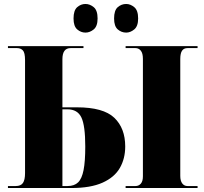

<svg xmlns="http://www.w3.org/2000/svg" viewBox="-20 -946 1024 966"><path d="M615 -782Q591 -782 572.5 -798Q554 -814 554 -853Q554 -894 572.5 -910Q591 -926 615 -926Q636 -926 655.5 -910Q675 -894 675 -853Q675 -814 655.5 -798Q636 -782 615 -782ZM410 -782Q387 -782 368.5 -798Q350 -814 350 -853Q350 -894 368.5 -910Q387 -926 410 -926Q432 -926 451.5 -910Q471 -894 471 -853Q471 -814 451.5 -798Q432 -782 410 -782ZM20 0V-10H59Q85 -10 95.5 -25.5Q106 -41 106 -75V-643Q106 -681 95 -692.5Q84 -704 66 -704H20V-714H400V-704H335Q294 -704 294 -648V-406H367Q500 -406 555 -353.5Q610 -301 610 -209Q610 -148 583 -101Q556 -54 496 -27Q436 0 339 0ZM612 0V-10H662Q678 -10 688.5 -22Q699 -34 699 -59V-650Q699 -678 688.5 -691Q678 -704 662 -704H612V-714H974V-704H923Q905 -704 896 -691Q887 -678 887 -649V-61Q887 -36 897 -23Q907 -10 923 -10H974V0ZM320 -10Q354 -10 373 -28.5Q392 -47 400.5 -90.5Q409 -134 409 -209Q409 -314 389.5 -355Q370 -396 319 -396H294V-10Z"/></svg>

Font: Noto Serif Display SemiCondensed Black
Style: Regular
Weight: 900
Width: 4
Designer: Monotype Design Team
Foundry: Monotype Imaging Inc.
Version: Version 2.009